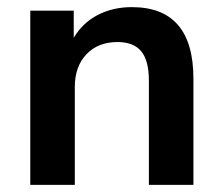

<svg xmlns="http://www.w3.org/2000/svg" viewBox="-20 -519 625 539"><path d="M65 0V-489H187V-413Q212 -455 254.5 -477Q297 -499 350 -499Q523 -499 523 -298V0H398V-292Q398 -349 376.5 -375Q355 -401 310 -401Q255 -401 222.5 -366.5Q190 -332 190 -275V0Z"/></svg>

Font: Nunito Sans
Style: Bold
Weight: 700
Designer: Vernon Adams
Foundry: Vernon Adams
Version: Version 3.101; ttfautohint (v1.8.4.7-5d5b);gftools[0.9.27]